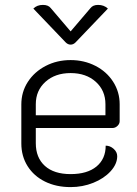

<svg xmlns="http://www.w3.org/2000/svg" viewBox="-20 -754 560 783"><path d="M67 -169V-328Q67 -379 93.5 -420Q120 -461 166 -485Q212 -509 268 -509Q323 -509 369 -485.5Q415 -462 441.5 -420.5Q468 -379 468 -329V-260Q468 -249 459 -240.5Q450 -232 439 -232H126V-170Q126 -111 163 -77.5Q200 -44 268 -44Q336 -44 373.5 -75Q411 -106 411 -160Q429 -160 443.5 -147Q458 -134 458 -117Q458 -85 431 -55.5Q404 -26 360.5 -8.5Q317 9 268 9Q209 9 163.5 -13.5Q118 -36 92.5 -76.5Q67 -117 67 -169ZM410 -284V-329Q410 -385 370.5 -420.5Q331 -456 268 -456Q205 -456 165.5 -420.5Q126 -385 126 -329V-284ZM349 -721Q359 -734 380 -734Q404 -734 420 -719L288 -581Q279 -572 268 -572Q257 -572 248 -581L116 -719Q131 -734 155 -734Q177 -734 187 -721L268 -626Z"/></svg>

Font: K2D ExtraLight
Style: Regular
Weight: 275
Designer: Katatrad Aksorn Co.,Ltd.
Foundry: Cadson Demak Co.,Ltd.
Version: Version 1.000; ttfautohint (v1.6)